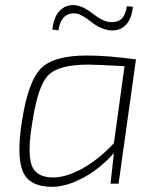

<svg xmlns="http://www.w3.org/2000/svg" viewBox="-20 -708 606 740"><path d="M469 -684 492 -682Q488 -636 465 -612Q442 -588 406 -591Q369 -594 331 -624Q293 -654 273 -656Q216 -662 205 -591L182 -594Q187 -643 210.5 -667Q234 -691 269 -688Q300 -685 337.5 -655.5Q375 -626 402 -623Q433 -621 448.5 -635.5Q464 -650 469 -684ZM437 0H406L419 -118Q365 -57 300 -22.5Q235 12 181 12Q93 12 68 -47Q43 -106 65 -244Q89 -396 138.5 -445Q188 -494 313 -494Q397 -494 504 -479ZM419 -156 460 -453Q346 -459 321 -459Q206 -459 166 -418Q126 -377 105 -239Q85 -122 101.5 -73Q118 -24 185 -24Q235 -24 297.5 -58.5Q360 -93 419 -156Z"/></svg>

Font: Exo 2.0 Extra Light
Style: Italic
Weight: 250
Italic angle: -8°
Designer: Natanael Gama
Version: Version 1.001;PS 001.001;hotconv 1.0.70;makeotf.lib2.5.58329